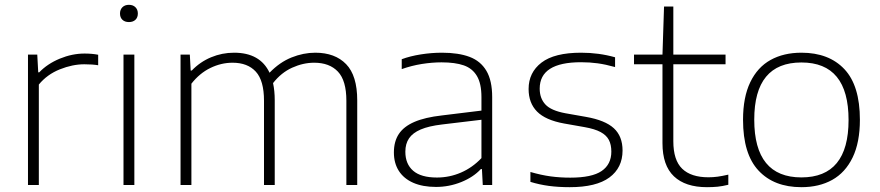

<svg xmlns="http://www.w3.org/2000/svg" viewBox="-20 -767 3647 796"><path d="M96 -540.5H134.5L138.5 -467H142.5Q176.5 -502.5 227.8 -523.8Q279 -545 330.5 -545Q361.5 -545 387 -540V-496.5Q363 -500.5 329.5 -500.5Q280.5 -500.5 228 -479.5Q175.5 -458.5 141 -416.5V0H96Z M492 0V-540.5H537V0ZM477.5 -711Q477.5 -727 487.5 -737Q497.5 -747 514.5 -747Q531.5 -747 541.5 -737Q551.5 -727 551.5 -711Q551.5 -694.5 541.5 -685Q531.5 -675.5 514.5 -675.5Q497.5 -675.5 487.5 -685Q477.5 -694.5 477.5 -711Z M1461 -351V0H1416V-349.5Q1416 -433 1381 -470Q1346 -507 1282.5 -507Q1237 -507 1191.5 -486.5Q1146 -466 1112 -422.5Q1119 -390 1119 -351.5V0H1074.5V-349.5Q1074.5 -433 1040.5 -470Q1006.5 -507 944 -507Q897 -507 852.2 -485.2Q807.5 -463.5 773.5 -420V0H728.5V-540.5H767L770.5 -474.5H775Q809.5 -510.5 855 -529.5Q900.5 -548.5 950.5 -548.5Q1058.5 -548.5 1097.5 -465.5Q1139.5 -509 1188.8 -528.8Q1238 -548.5 1287 -548.5Q1369 -548.5 1415 -501Q1461 -453.5 1461 -351Z M2020.5 -364.5V0H1981.5L1978 -66H1973.5Q1942.5 -32.5 1892.2 -12.2Q1842 8 1787.5 8Q1732.5 8 1693.2 -9.2Q1654 -26.5 1633.5 -58.5Q1613 -90.5 1613 -135Q1613 -180.5 1633.5 -211.5Q1654 -242.5 1697.8 -261.5Q1741.5 -280.5 1812.5 -288.5L1976 -308.5V-364.5Q1976 -420.5 1957.2 -452Q1938.5 -483.5 1902.8 -496Q1867 -508.5 1810.5 -508.5Q1771.5 -508.5 1729 -501.8Q1686.5 -495 1645.5 -480.5V-521.5Q1680.5 -534.5 1724.8 -541.5Q1769 -548.5 1812 -548.5Q1881 -548.5 1926.8 -531.2Q1972.5 -514 1996.5 -473.5Q2020.5 -433 2020.5 -364.5ZM1976 -111.5V-270.5L1813 -251Q1757.5 -244.5 1724.2 -230.2Q1691 -216 1675.8 -193.5Q1660.5 -171 1660.5 -138Q1660.5 -87 1693 -59Q1725.5 -31 1791.5 -31Q1843.5 -31 1891 -51.5Q1938.5 -72 1976 -111.5Z M2179 -13V-54Q2224 -41 2262.5 -35.8Q2301 -30.5 2344.5 -30.5Q2434 -30.5 2474.2 -58Q2514.5 -85.5 2514.5 -138.5Q2514.5 -167.5 2504.2 -187Q2494 -206.5 2470 -219.5Q2446 -232.5 2403.5 -240L2318.5 -255Q2241.5 -269 2206.5 -304.5Q2171.5 -340 2171.5 -398Q2171.5 -466.5 2225 -507.5Q2278.5 -548.5 2389 -548.5Q2463 -548.5 2530 -529.5V-489Q2490.5 -500 2457.8 -504.5Q2425 -509 2389 -509Q2217.5 -509 2217.5 -399.5Q2217.5 -359.5 2241 -334Q2264.5 -308.5 2324 -297.5L2409 -282.5Q2489 -268.5 2525 -235.2Q2561 -202 2561 -143Q2561 -71.5 2506.5 -31.2Q2452 9 2342 9Q2295.5 9 2256 3.8Q2216.5 -1.5 2179 -13Z M2999.5 -43V-1Q2975 5 2955.2 7Q2935.5 9 2911 9Q2821.5 9 2774 -36Q2726.5 -81 2726.5 -173.5V-500.5H2608.5V-540.5H2726.5L2733 -740H2771.5V-540.5H2988V-500.5H2771.5V-181.5Q2771.5 -103 2808.2 -67.5Q2845 -32 2917 -32Q2936 -32 2954.8 -34.5Q2973.5 -37 2999.5 -43Z M3060.5 -270.5Q3060.5 -364 3090.5 -426.2Q3120.5 -488.5 3174.8 -518.5Q3229 -548.5 3302.5 -548.5Q3416.5 -548.5 3480.8 -480.2Q3545 -412 3545 -270.5Q3545 -176.5 3514.8 -114Q3484.5 -51.5 3430.2 -21.2Q3376 9 3302.5 9Q3189 9 3124.8 -59.8Q3060.5 -128.5 3060.5 -270.5ZM3498 -269.5Q3498 -508 3302.5 -508Q3107 -508 3107 -271Q3107 -31.5 3302.5 -31.5Q3498 -31.5 3498 -269.5Z"/></svg>

Font: Encode Sans Expanded ExtraLight
Style: Regular
Weight: 275
Width: 7
Designer: Multiple Designers
Foundry: Impallari Type
Version: Version 2.000